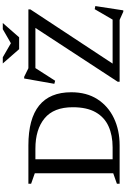

<svg xmlns="http://www.w3.org/2000/svg" viewBox="222 -1120 925 1410"><g transform="rotate(-90 685.0 -415.5)"><path d="M40 0V-20L117 -47V-623L40 -650V-670H321.5Q712 -670 712 -355Q712 -242.5 661 -163.2Q610 -84 521.8 -42Q433.5 0 322.5 0ZM602 -344Q602 -484 520.5 -551.2Q439 -618.5 297.5 -618.5H220V-51.5H307.5Q396 -51.5 462.2 -81.5Q528.5 -111.5 565.2 -176Q602 -240.5 602 -344ZM1320.5 -670V-655.5L922.5 -51.5H1245.5L1322 -183L1345 -178.5L1313.5 27H1303.5L1243.5 0H789.5V-14.5L1184.5 -618.5H889.5L796.5 -473.5L774 -479.5L813 -701H825.5L888.5 -670ZM1220.5 -858 1115.5 -738H1028.5L923.5 -858H969L1072 -798.5L1175 -858Z"/></g></svg>

Font: Newsreader Text Medium
Style: Regular
Weight: 500
Designer: Hugues Gentile
Foundry: Production Type
Version: Version 1.001